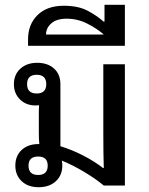

<svg xmlns="http://www.w3.org/2000/svg" viewBox="-20 -774 621 801"><path d="M141 7Q97 7 70.5 -18Q44 -43 44 -83Q44 -124 70.5 -148.5Q97 -173 141 -173Q142 -173 144 -173Q142 -194 142 -218V-311Q142 -325 143 -335Q136 -334 129 -334Q89 -334 63.5 -359Q38 -384 38 -423Q38 -463 65 -487.5Q92 -512 135 -512Q179 -512 205.5 -488Q232 -464 232 -423V-164Q281 -149 327.5 -125Q374 -101 410 -73H413Q412 -105 411.5 -138Q411 -171 411 -222V-506H501V0H413Q378 -29 331 -57Q284 -85 238 -104Q240 -94 240 -83Q240 -43 213 -18Q186 7 141 7ZM133 -384Q173 -384 173 -423Q173 -462 133 -462Q93 -462 93 -423Q93 -384 133 -384ZM139 -44Q179 -44 179 -83Q179 -121 139 -121Q99 -121 99 -83Q99 -44 139 -44Z M97 -583V-610Q97 -672 136.5 -711Q176 -750 246 -750Q306 -750 345 -729.5Q384 -709 412 -684H416V-754H501V-583ZM172 -630H413Q383 -656 343 -676Q303 -696 258 -696Q216 -696 194 -676.5Q172 -657 172 -630Z"/></svg>

Font: Noto Sans Thai Looped UI
Style: Regular
Weight: 400
Designer: Cadson Demak Team
Foundry: Cadson Demak Co., Ltd.
Version: Version 1.000